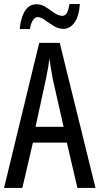

<svg xmlns="http://www.w3.org/2000/svg" viewBox="-20 -925 490 945"><path d="M361 0 309 -223H142L90 0H0L173 -714H274L450 0ZM240 -535Q235 -563 230.5 -589Q226 -615 223 -638Q218 -590 206 -536L155 -301H293ZM77 -782Q80 -814 89 -841.5Q98 -869 115 -886.5Q132 -904 160 -904Q185 -904 206.5 -889.5Q228 -875 248.5 -861Q269 -847 287 -847Q302 -847 310 -863Q318 -879 322 -905H373Q369 -846 347 -814.5Q325 -783 291 -783Q267 -783 244 -797.5Q221 -812 201 -826.5Q181 -841 165 -841Q152 -841 142 -825.5Q132 -810 127 -782Z"/></svg>

Font: Noto Sans Khmer ExtraCondensed
Style: Regular
Weight: 400
Width: 2
Designer: Danh Hong and the Monotype Design Team
Foundry: Monotype Imaging Inc.
Version: Version 2.004; ttfautohint (v1.8.4.7-5d5b)